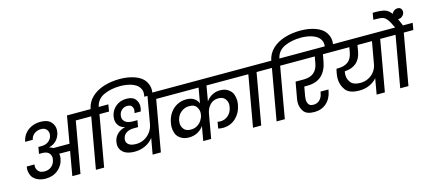

<svg xmlns="http://www.w3.org/2000/svg" viewBox="-68 -1682 5306 2367"><g transform="rotate(-15 2585.0 -498.5)"><path d="M984 -740 969 -652H847L732 0H628L682 -308L544 -309Q547 -295 547 -279Q547 -264 544 -248Q528 -161 463 -108Q398 -55 306 -55Q240 -55 193 -81Q146 -107 129 -145.5Q112 -184 112 -220Q112 -239 116 -260H214Q212 -248 212 -237Q212 -202 236.5 -173.5Q261 -145 315 -145Q368 -145 404 -176Q440 -207 449 -258Q452 -270 452 -282Q452 -296 447 -309H445L446 -314Q424 -371 343 -371H302L317 -456H358Q413 -456 449 -485.5Q485 -515 492 -556Q494 -567 494 -577Q494 -610 471.5 -635Q449 -660 403 -660Q355 -660 318 -632.5Q281 -605 273 -559H176Q186 -616 220 -659Q254 -702 306 -725.5Q358 -749 419 -749Q509 -749 550.5 -705.5Q592 -662 592 -605Q592 -589 589 -570Q578 -513 541 -472.5Q504 -432 445 -417L444 -415Q471 -409 493 -395H698L758 -740Z M1500 -1006Q1610 -1006 1694 -974.5Q1778 -943 1814 -889Q1850 -835 1850 -777Q1850 -756 1846 -733L1843 -716H1738L1741 -731Q1744 -748 1744 -763Q1744 -808 1713.5 -844.5Q1683 -881 1620.5 -900.5Q1558 -920 1485 -920Q1366 -920 1275 -878.5Q1184 -837 1163 -740H1286L1271 -652H1149L1034 0H929L1044 -652H922L937 -740H1059Q1077 -828 1140 -887.5Q1203 -947 1296.5 -976.5Q1390 -1006 1500 -1006Z M1993 -652H1873L1758 0H1653L1689 -203Q1649 -151 1587 -121.5Q1525 -92 1451 -92Q1355 -92 1307 -133Q1259 -174 1259 -233Q1259 -250 1262 -268Q1273 -329 1315.5 -367Q1358 -405 1408 -413V-416Q1357 -429 1332 -465Q1307 -501 1307 -544Q1307 -561 1310 -581Q1324 -656 1381 -702.5Q1438 -749 1516 -749Q1595 -749 1628 -709.5Q1661 -670 1661 -620Q1661 -604 1658 -587Q1655 -574 1649 -552H1570L1575 -575Q1577 -585 1577 -594Q1577 -619 1561 -640Q1545 -661 1504 -661Q1463 -661 1434 -635Q1405 -609 1399 -570Q1397 -558 1397 -548Q1397 -511 1428 -485Q1459 -459 1524 -459H1582L1567 -374H1513Q1453 -374 1416 -348.5Q1379 -323 1371 -279Q1369 -270 1369 -261Q1369 -225 1399.5 -202Q1430 -179 1492 -179Q1548 -179 1595.5 -203.5Q1643 -228 1676 -272.5Q1709 -317 1719 -374L1783 -740H2008Z M2515 -652 2481 -457Q2510 -500 2556 -525.5Q2602 -551 2661 -551Q2722 -551 2764 -521.5Q2806 -492 2819.5 -451Q2833 -410 2833 -375Q2833 -350 2828 -323Q2815 -252 2779 -200.5Q2743 -149 2691.5 -121.5Q2640 -94 2580 -94Q2544 -94 2517 -101L2531 -184Q2546 -180 2568 -180Q2624 -180 2667 -217.5Q2710 -255 2722 -321Q2725 -337 2725 -352Q2725 -393 2698 -427Q2671 -461 2614 -461Q2548 -461 2507 -417Q2466 -373 2455 -312L2400 0H2299L2331 -183Q2301 -140 2252.5 -114Q2204 -88 2142 -88Q2080 -88 2037 -117Q1994 -146 1980 -187.5Q1966 -229 1966 -265Q1966 -291 1972 -321Q1984 -390 2020 -442Q2056 -494 2110 -522.5Q2164 -551 2227 -551Q2287 -551 2325.5 -526Q2364 -501 2380 -459L2414 -652H1941L1956 -740H2989L2974 -652ZM2191 -176Q2236 -176 2271 -197Q2306 -218 2327.5 -251Q2349 -284 2355 -319Q2358 -334 2358 -348Q2358 -387 2333 -424Q2308 -461 2241 -461Q2182 -461 2135.5 -422.5Q2089 -384 2077 -320Q2074 -303 2074 -288Q2074 -244 2102 -210Q2130 -176 2191 -176Z M2934 0 3049 -652H2927L2942 -740H3291L3276 -652H3154L3039 0Z M3806 -1006Q3916 -1006 4000 -974.5Q4084 -943 4120 -889Q4156 -835 4156 -777Q4156 -756 4152 -733L4149 -716H4044L4047 -731Q4050 -748 4050 -763Q4050 -808 4019.5 -844.5Q3989 -881 3926.5 -900.5Q3864 -920 3791 -920Q3672 -920 3581 -878.5Q3490 -837 3469 -740H3592L3577 -652H3455L3340 0H3235L3350 -652H3228L3243 -740H3365Q3383 -828 3446 -887.5Q3509 -947 3602.5 -976.5Q3696 -1006 3806 -1006Z M3676 -327 3654 -202Q3651 -183 3651 -167Q3651 -136 3666.5 -108.5Q3682 -81 3731 -81Q3776 -81 3808 -111.5Q3840 -142 3849 -193L3853 -215H3954L3951 -196Q3934 -102 3871.5 -46.5Q3809 9 3717 9Q3618 9 3582 -42Q3546 -93 3546 -154Q3546 -179 3551 -207L3588 -413H3692Q3855 -413 3882 -569L3897 -652H3529L3544 -740H4126L4111 -652H4001L3986 -569Q3966 -453 3899 -390Q3832 -327 3714 -327Z M4854 -652H4732L4617 0H4512L4547 -200Q4510 -156 4452 -129.5Q4394 -103 4321 -103Q4194 -103 4146 -168Q4098 -233 4098 -314Q4098 -347 4105 -385Q4109 -411 4117 -436H4130Q4216 -436 4264.5 -472.5Q4313 -509 4327 -590L4338 -652H4063L4078 -740H4869ZM4627 -652H4442L4428 -572Q4396 -390 4207 -379L4206 -375Q4202 -352 4202 -332Q4202 -277 4237 -234Q4272 -191 4359 -191Q4412 -191 4459 -214Q4506 -237 4537 -278Q4568 -319 4577 -371Z M5170 -740 5155 -652H5033L4918 0H4813L4928 -652H4806L4821 -740H4946Q4912 -815 4887 -848Q4862 -881 4834.5 -891Q4807 -901 4756 -901H4711L4726 -987H4769Q4845 -986 4887 -971Q4929 -956 4965 -904.5Q5001 -853 5046 -740Z M5090 -895Q5085 -867 5062.5 -848Q5040 -829 5012 -829Q4984 -829 4970 -845.5Q4956 -862 4956 -882Q4956 -888 4957 -895Q4962 -923 4984.5 -942Q5007 -961 5035 -961Q5063 -961 5077 -944.5Q5091 -928 5091 -908Q5091 -902 5090 -895Z"/></g></svg>

Font: Fz Poppins Med
Style: Italic
Weight: 500
Italic angle: -10°
Designer: Ninad Kale (Devanagari), Jonny Pinhorn (Latin)
Foundry: Indian Type Foundry
Version: Vit hóa bi Vntype.Com & FontZin.Com